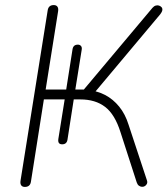

<svg xmlns="http://www.w3.org/2000/svg" viewBox="-20 -731 661 757"><path d="M78 6Q68 6 63.5 -0.5Q59 -7 61 -19L168 -690Q171 -711 192 -711Q202 -711 206.5 -704.5Q211 -698 209 -686L160 -378H241L266 -537Q269 -555 287 -555Q295 -555 299.5 -549.5Q304 -544 302 -534L277 -378H315L298 -363L581 -700Q587 -707 594 -709Q601 -711 607 -709Q613 -707 617 -702.5Q621 -698 620 -691Q619 -684 612 -675L347 -359L325 -376Q363 -373 394.5 -356.5Q426 -340 450 -310.5Q474 -281 487 -239L559 -21Q562 -13 559.5 -7Q557 -1 551.5 2.5Q546 6 539.5 5.5Q533 5 527.5 1Q522 -3 519 -12L455 -210Q433 -280 394.5 -309.5Q356 -339 297 -339H267L272 -347L246 -180Q243 -162 225 -162Q207 -162 210 -183L235 -339H153L102 -15Q99 6 78 6Z"/></svg>

Font: Nunito Variable Extra Light
Style: Italic
Weight: 200
Italic angle: -9°
Designer: Vernon Adams
Foundry: Vernon Adams
Version: Version 3.602